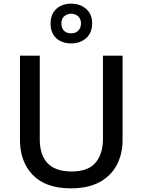

<svg xmlns="http://www.w3.org/2000/svg" viewBox="-20 -1018 778 1048"><path d="M649 -252Q649 -178 618 -118.5Q587 -59 524.5 -24.5Q462 10 366 10Q230 10 159.5 -62.5Q89 -135 89 -254V-714H197V-259Q197 -82 371 -82Q461 -82 501.5 -130Q542 -178 542 -260V-714H649ZM369 -781Q318 -781 287 -809.5Q256 -838 256 -890Q256 -940 287 -969Q318 -998 369 -998Q417 -998 450 -969.5Q483 -941 483 -891Q483 -839 450.5 -810Q418 -781 369 -781ZM369 -836Q392 -836 407 -850.5Q422 -865 422 -890Q422 -915 406.5 -929Q391 -943 369 -943Q346 -943 330.5 -929Q315 -915 315 -890Q315 -865 329 -850.5Q343 -836 369 -836Z"/></svg>

Font: Noto Sans Ethiopic Medium
Style: Regular
Weight: 500
Designer: Monotype Design Team
Foundry: Monotype Imaging Inc.
Version: Version 2.102; ttfautohint (v1.8.4.7-5d5b)